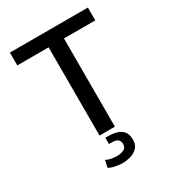

<svg xmlns="http://www.w3.org/2000/svg" viewBox="-211 -803 1021 1129"><g transform="rotate(-30 300.0 -239.0)"><path d="M247.8 0V-599H35.2V-686H564.8V-599H352.2V0ZM288.2 208.5Q264 208.5 238.6 203.6Q213.2 198.8 193.8 188L204.2 139.8Q211.2 144.2 223 148Q234.8 151.8 249.8 153.8Q264.8 155.8 279.2 155.8Q303.5 155.8 323.4 146.6Q343.2 137.5 343.2 110.8Q343.2 90 329.1 80.4Q315 70.8 295 70.8H270.8V28.5H295Q322.8 28.5 348.4 36.1Q374 43.8 390.1 63.1Q406.2 82.5 406.2 118.2Q406.2 154.2 386.2 173.9Q366.2 193.5 338.8 201Q311.2 208.5 288.2 208.5Z"/></g></svg>

Font: Chivo Mono Medium
Style: Regular
Weight: 500
Monospace: yes
Designer: Hector Gatti
Foundry: Omnibus-Type
Version: Version 1.008